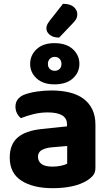

<svg xmlns="http://www.w3.org/2000/svg" viewBox="-20 -970 575 1006"><path d="M256 -97Q278 -97 299.5 -101.5Q321 -106 332 -113V-205L250 -198Q218 -195 198.5 -183.5Q179 -172 179 -149Q179 -125 197 -111Q215 -97 256 -97ZM250 -496Q302 -496 344.5 -485.5Q387 -475 417 -453Q447 -431 463.5 -397Q480 -363 480 -317V-91Q480 -65 466.5 -49.5Q453 -34 434 -23Q403 -4 358 6Q313 16 256 16Q153 16 92 -23.5Q31 -63 31 -144Q31 -213 72 -249Q113 -285 198 -294L331 -308V-319Q331 -351 305 -366Q279 -381 230 -381Q192 -381 155.5 -372Q119 -363 90 -351Q78 -359 69.5 -375.5Q61 -392 61 -411Q61 -455 107 -474Q136 -485 174.5 -490.5Q213 -496 250 -496ZM138 -635Q138 -681 172 -712.5Q206 -744 265 -744Q327 -744 361.5 -712.5Q396 -681 396 -635Q396 -590 361.5 -559Q327 -528 265 -528Q206 -528 172 -559Q138 -590 138 -635ZM231 -635Q231 -618 241.5 -608.5Q252 -599 266 -599Q282 -599 292 -608.5Q302 -618 302 -635Q302 -652 292 -662Q282 -672 266 -672Q252 -672 241.5 -662Q231 -652 231 -635ZM310 -950Q348 -950 366.5 -933.5Q385 -917 385 -896Q385 -879 377 -867Q369 -855 352 -838L290 -773Q259 -773 241 -787.5Q223 -802 223 -821Q223 -830 226.5 -839Q230 -848 240 -861Z"/></svg>

Font: Baloo 2
Style: Bold
Weight: 700
Designer: Sarang Kulkarni and Ek Type
Foundry: Ek Type
Version: Version 1.640;hotconv 1.0.111;makeotfexe 2.5.65597; ttfautoh